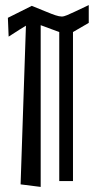

<svg xmlns="http://www.w3.org/2000/svg" viewBox="-20 -735 382 755"><path d="M61 -10 82 -634 56 -618 14 -591 11 -665 105 -712 164 -688Q183 -680 198 -675Q213 -670 223 -670Q231 -670 244 -675.5Q257 -681 274 -689L329 -715V-645L267 -609V-23H213V-609L140 -636V0Z"/></svg>

Font: Bahianita
Style: Regular
Weight: 400
Designer: Pablo Cosgaya & Dani Raskovsky
Foundry: Pablo Cosgaya & Dani Raskovsky
Version: Version 1.008